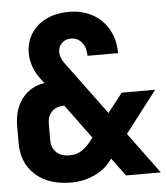

<svg xmlns="http://www.w3.org/2000/svg" viewBox="-53 -788 738 846"><g transform="rotate(-5 316.0 -365.0)"><path d="M228 10Q128 10 70 -42.5Q12 -95 12 -184V-256Q12 -331 48.5 -379Q85 -427 148 -437L128 -464Q109 -490 100 -518.5Q91 -547 91 -572Q91 -622 115 -660Q139 -698 182.5 -719Q226 -740 282 -740Q342 -740 387 -715Q432 -690 457.5 -645Q483 -600 483 -540H348Q348 -577 329.5 -599.5Q311 -622 282 -622Q257 -622 241 -606.5Q225 -591 225 -565Q225 -555 230.5 -541.5Q236 -528 243 -518L418 -281L484 -365H632L491 -182L625 0H471L412 -80L410 -77Q384 -38 335.5 -14Q287 10 228 10ZM231 -110Q263 -110 285.5 -125Q308 -140 327 -165L338 -179L227 -330H224Q191 -330 171.5 -310Q152 -290 152 -256V-184Q152 -150 173 -130Q194 -110 231 -110Z"/></g></svg>

Font: JetBrains Mono NL ExtraBold
Style: Regular
Weight: 800
Designer: Philipp Nurullin, Konstantin Bulenkov
Foundry: JetBrains
Version: Version 2.304; ttfautohint (v1.8.4.7-5d5b)